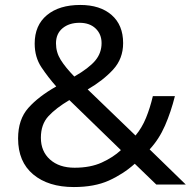

<svg xmlns="http://www.w3.org/2000/svg" viewBox="-20 -745 772 775"><path d="M304 -725Q384 -725 430.5 -684.5Q477 -644 477 -571Q477 -508 436.5 -464Q396 -420 334 -384L527 -198Q553 -229 569.5 -269.5Q586 -310 597 -357H686Q670 -293 646 -238Q622 -183 584 -142L730 0H611L524 -84Q477 -42 419 -16Q361 10 278 10Q175 10 114 -41Q53 -92 53 -186Q53 -263 94.5 -309.5Q136 -356 207 -396Q175 -432 147.5 -473Q120 -514 120 -569Q120 -643 169.5 -684Q219 -725 304 -725ZM301 -653Q259 -653 232.5 -631Q206 -609 206 -570Q206 -534 225 -503.5Q244 -473 280 -436Q339 -470 364.5 -500.5Q390 -531 390 -571Q390 -607 366 -630Q342 -653 301 -653ZM260 -341Q206 -309 175.5 -276Q145 -243 145 -189Q145 -134 182 -101Q219 -68 281 -68Q345 -68 391 -89Q437 -110 468 -139Z"/></svg>

Font: Noto Sans Gothic
Style: Regular
Weight: 400
Designer: Monotype Design Team
Foundry: Monotype Imaging Inc.
Version: Version 2.001; ttfautohint (v1.8.4.7-5d5b)